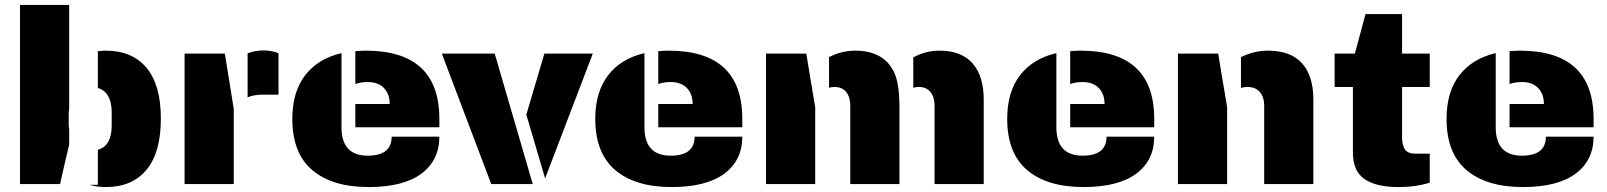

<svg xmlns="http://www.w3.org/2000/svg" viewBox="-20 -745 6505 777"><path d="M343 3Q373 12 408 12Q515 12 573 -58Q631 -128 631 -265Q631 -401 573 -470.5Q515 -540 408 -540Q396 -540 376 -538V-389Q432 -372 432 -290V-237Q432 -154 376 -139V3ZM260 -479V-308Q258 -290 258 -280V-247Q258 -237 260 -219V-160L240 -75L223 0H61V-725H260Z M1048 -541Q1064 -541 1079 -538Q1094 -535 1101 -532L1107 -529V-362H1043Q1007 -362 982 -351V-529Q1012 -541 1048 -541ZM926 -304V-235V0H727V-528H890Z M1460 -540Q1758 -540 1758 -264V-230H1418V-324H1557Q1557 -365 1533.5 -389Q1510 -413 1468 -413Q1440 -413 1418 -405V-538Q1446 -540 1460 -540ZM1362 -530V-230Q1362 -115 1468 -115Q1565 -115 1565 -192H1758Q1758 -96 1685 -42Q1612 12 1472 12Q1325 12 1244 -56.5Q1163 -125 1163 -264Q1163 -373 1215 -440.5Q1267 -508 1362 -530Z M2136 0H1968L1768 -528H1982ZM2186 -23 2379 -528H2183L2110 -281Z M2686 -540Q2984 -540 2984 -264V-230H2644V-324H2783Q2783 -365 2759.5 -389Q2736 -413 2694 -413Q2666 -413 2644 -405V-538Q2672 -540 2686 -540ZM2588 -530V-230Q2588 -115 2694 -115Q2791 -115 2791 -192H2984Q2984 -96 2911 -42Q2838 12 2698 12Q2551 12 2470 -56.5Q2389 -125 2389 -264Q2389 -373 2441 -440.5Q2493 -508 2588 -530Z M3279 -311V-310V0H3080V-528H3243L3256 -449ZM3600 -449Q3620 -404 3620 -310V0H3421V-318Q3421 -352 3404.5 -372.5Q3388 -393 3358 -393Q3346 -393 3335 -390V-514Q3387 -540 3440 -540Q3559 -540 3600 -449ZM3676 -513Q3727 -540 3781 -540Q3871 -540 3916 -488.5Q3961 -437 3961 -342V0H3762V-318Q3762 -352 3745.5 -372.5Q3729 -393 3699 -393Q3686 -393 3676 -390Z M4353 -540Q4651 -540 4651 -264V-230H4311V-324H4450Q4450 -365 4426.5 -389Q4403 -413 4361 -413Q4333 -413 4311 -405V-538Q4339 -540 4353 -540ZM4255 -530V-230Q4255 -115 4361 -115Q4458 -115 4458 -192H4651Q4651 -96 4578 -42Q4505 12 4365 12Q4218 12 4137 -56.5Q4056 -125 4056 -264Q4056 -373 4108 -440.5Q4160 -508 4255 -530Z M5111 -540Q5056 -540 5002 -514V-389Q5013 -393 5029 -393Q5061 -393 5078.5 -372.5Q5096 -352 5096 -318V0H5295V-342Q5295 -438 5249 -489Q5203 -540 5111 -540ZM4946 -312 4923 -448 4910 -528H4747V0H4946V-310Z M5654 -688V-528H5766V-393H5654V-192Q5654 -156 5666 -139.5Q5678 -123 5710 -123H5766V-6Q5712 12 5638 12Q5550 12 5502.5 -20Q5455 -52 5455 -129V-393H5381V-528H5463L5506 -688Z M6131 -540Q6429 -540 6429 -264V-230H6089V-324H6228Q6228 -365 6204.5 -389Q6181 -413 6139 -413Q6111 -413 6089 -405V-538Q6117 -540 6131 -540ZM6033 -530V-230Q6033 -115 6139 -115Q6236 -115 6236 -192H6429Q6429 -96 6356 -42Q6283 12 6143 12Q5996 12 5915 -56.5Q5834 -125 5834 -264Q5834 -373 5886 -440.5Q5938 -508 6033 -530Z"/></svg>

Font: Archicoco
Style: Regular
Weight: 400
Designer: Hector Gatti
Foundry: Hector Gatti
Version: 1.002